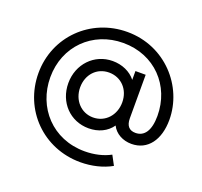

<svg xmlns="http://www.w3.org/2000/svg" viewBox="-139 -780 1207 1146"><g transform="rotate(20 464.5 -206.5)"><path d="M482 207C554 207 624 190 679 159L647 99C601 124 544 137 484 137C279 137 141 -18 141 -209C141 -405 286 -550 482 -550C681 -550 821 -402 821 -210C821 -117 788 -70 732 -70C694 -70 671 -91 671 -141V-417H606V-361C573 -403 519 -427 459 -427C343 -427 254 -334 254 -213C254 -91 342 0 459 0C521 0 574 -25 606 -71C628 -26 677 0 731 0C835 0 896 -86 896 -212C896 -425 723 -620 482 -620C249 -620 66 -440 66 -208C66 25 247 207 482 207ZM329 -213C329 -295 385 -355 462 -355C539 -355 596 -296 596 -214C596 -132 539 -70 462 -70C386 -70 329 -132 329 -213Z"/></g></svg>

Font: Mluvka
Style: Regular
Weight: 400
Designer: Modified by Jiří Krblich, Original typeface by Gumpita Rahayu
Foundry: Gumpita Rahayu & Jiří Krblich
Version: Version 2.000;Glyphs 3.1.1 (3134)